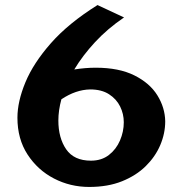

<svg xmlns="http://www.w3.org/2000/svg" viewBox="-20 -730 709 760"><path d="M333 10Q258 10 193.5 -23.5Q129 -57 89 -118.5Q49 -180 49 -264Q49 -328 80.5 -404Q112 -480 181.5 -559Q251 -638 366 -710L471 -661Q405 -616 356 -563Q307 -510 274 -455Q318 -462 359 -462Q451 -462 512 -431.5Q573 -401 603 -352.5Q633 -304 634 -250Q634 -202 614.5 -156Q595 -110 557 -72.5Q519 -35 463 -12.5Q407 10 333 10ZM211 -253Q211 -184 242 -139Q273 -94 340 -94Q382 -94 411 -116.5Q440 -139 455 -174Q470 -209 470 -246Q470 -279 455.5 -308.5Q441 -338 411.5 -357Q382 -376 337 -376Q280 -375 223 -337Q211 -293 211 -253Z"/></svg>

Font: Marhey SemiBold
Style: Regular
Weight: 600
Designer: Nur Syamsi & Bustanul Arifin
Foundry: Namelatype
Version: Version 1.000; ttfautohint (v1.8.4.7-5d5b)